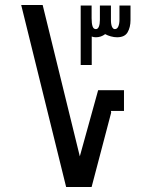

<svg xmlns="http://www.w3.org/2000/svg" viewBox="-20 -745 640 765"><path d="M64.5 -725H150L298 -122L371 -385.5H474V-303H422L423 -296.5L345 0H243.5ZM301.5 -723H345V-672.5Q345 -651.5 348.8 -640.2Q352.5 -629 362 -629Q370 -629 374 -639.2Q378 -649.5 378 -665.5V-723H422V-666Q422 -648 426.2 -638.5Q430.5 -629 437.5 -629Q447 -629 451.5 -639.8Q456 -650.5 456 -666V-723H500V-665Q500 -636.5 488.5 -616.5Q477 -596.5 446.5 -596.5Q434.5 -596.5 421.8 -600Q409 -603.5 399 -609Q382.5 -596.5 362 -596.5Q352.5 -596.5 345.5 -599.5V-486H301.5Z"/></svg>

Font: JuliaMono Black
Style: Regular
Weight: 900
Monospace: yes
Designer: cormullion
Foundry: corm
Version: Version 0.054; ttfautohint (v1.8.4)